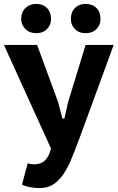

<svg xmlns="http://www.w3.org/2000/svg" viewBox="-32 -754 599 978"><path d="M264 -234 286 -150H296L315 -234L404 -525H547L373 -50Q351 9 331.5 56Q312 103 289 136Q266 169 237.5 186.5Q209 204 170 204Q144 204 120.5 199.5Q97 195 80 186L109 78Q124 83 140 83Q154 83 167 80Q180 77 191 68.5Q202 60 211.5 44.5Q221 29 228 3L-12 -525H157ZM76 -657Q76 -692 97.5 -713Q119 -734 153 -734Q187 -734 207.5 -713Q228 -692 228 -657Q228 -627 207.5 -606Q187 -585 153 -585Q119 -585 97.5 -606Q76 -627 76 -657ZM329 -657Q329 -692 349.5 -713Q370 -734 404 -734Q439 -734 459.5 -713Q480 -692 480 -657Q480 -627 459.5 -606Q439 -585 404 -585Q370 -585 349.5 -606Q329 -627 329 -657Z"/></svg>

Font: PT Sans Caption
Style: Bold
Weight: 700
Designer: A.Korolkova, O.Umpeleva, V.Yefimov
Foundry: ParaType Ltd
Version: Version 2.003W OFL